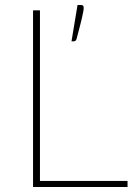

<svg xmlns="http://www.w3.org/2000/svg" viewBox="-20 -744 542 764"><path d="M111.5 0ZM139 -24H487.5V0H111.5V-703H139ZM303.5 -724Q309 -724 311 -721Q313 -718 313 -712Q313 -706.5 311.2 -697.2Q309.5 -688 306.2 -673.2Q303 -658.5 297.5 -637.8Q292 -617 284.5 -588.5Q283 -584.5 280.5 -582Q278 -579.5 272.5 -579.5H264.5L288.5 -724Z"/></svg>

Font: Lato Thin
Style: Regular
Weight: 200
Designer: Lukasz Dziedzic
Foundry: tyPoland Lukasz Dziedzic
Version: Version 2.007; 2014-02-27